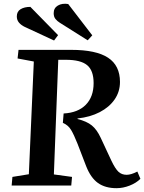

<svg xmlns="http://www.w3.org/2000/svg" viewBox="-20 -971 755 1005"><path d="M313 -377Q388 -381 429 -422.5Q470 -464 470 -536Q470 -602 436 -630Q402 -658 325 -658H285L262 -58L357 -45L353 0H41L45 -45L131 -59L157 -649L72 -665L77 -710H353Q483 -710 545.5 -669Q608 -628 608 -542Q608 -491 580 -450.5Q552 -410 502 -384Q452 -358 386 -351V-348Q434 -336 460.5 -314.5Q487 -293 507 -250L563 -130Q583 -88 600 -72Q617 -56 643 -56Q666 -56 699 -73L715 -35Q693 -13 658.5 0.5Q624 14 590 14Q531 14 493 -13Q455 -40 431 -101L386 -218Q367 -266 352 -291Q337 -316 309 -328ZM293 -852Q280 -860 270.5 -871.5Q261 -883 261 -902Q261 -929 283 -942Q305 -955 337 -950L463 -786L439 -760ZM110 -830Q91 -839 79.5 -852.5Q68 -866 68 -885Q68 -911 88 -923Q108 -935 139 -935L284 -787L263 -759Z"/></svg>

Font: Literata 36pt SemiBold
Style: Italic
Weight: 600
Italic angle: -2°
Designer: Latin by Veronika Burian and Jose Scaglione. Greek by Irene Vlachou. Cyrillic by Vera Evstafieva
Foundry: TypeTogether
Version: Version 3.002